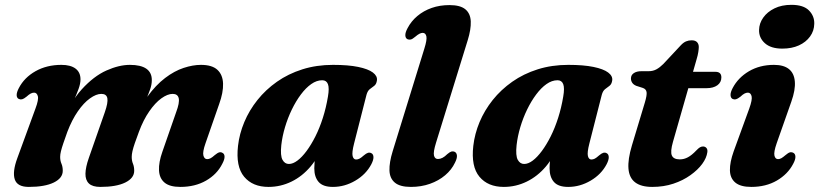

<svg xmlns="http://www.w3.org/2000/svg" viewBox="-20 -740 3303 774"><path d="M338 -103 402.5 -287.5Q416 -326 412.8 -343.8Q409.5 -361.5 388.5 -361.5Q368 -361.5 342.8 -343.5Q317.5 -325.5 293.8 -291.2Q270 -257 251.5 -208.5Q242 -182 235.5 -163Q229 -144 225.8 -130.8Q222.5 -117.5 222.5 -107.5Q222.5 -92 227.8 -80Q233 -68 233 -51.5Q233 -22 196.8 -4.2Q160.5 13.5 96 13.5Q49.5 13.5 39.5 -17Q29.5 -47.5 50 -103L123 -302.5Q136.5 -338.5 132.5 -352.5Q128.5 -366.5 117.5 -366.5Q111 -366.5 104 -363Q97 -359.5 86.5 -350Q76 -341.5 69.2 -339.8Q62.5 -338 56 -341Q47.5 -345 47.2 -356.5Q47 -368 56 -385Q78 -427.5 123.2 -453Q168.5 -478.5 227.5 -478.5Q264.5 -478.5 284.5 -463.5Q304.5 -448.5 304.5 -420Q304.5 -403 296.8 -381.8Q289 -360.5 278 -335.8Q267 -311 255.5 -282.8Q244 -254.5 237 -223.5L225 -233.5Q261 -326.5 309.5 -379.8Q358 -433 409 -455.8Q460 -478.5 503.5 -478.5Q548 -478.5 570.2 -462.8Q592.5 -447 592 -416Q592 -399 584.8 -378.5Q577.5 -358 566.8 -333.8Q556 -309.5 545.2 -282Q534.5 -254.5 527.5 -223.5L512 -233.5Q539.5 -303 573.8 -350Q608 -397 645.5 -425.5Q683 -454 720.2 -466.2Q757.5 -478.5 790 -478.5Q835 -478.5 856.5 -458.5Q878 -438.5 879.2 -403Q880.5 -367.5 863.5 -320.5L808.5 -162.5Q796 -127 800 -112.8Q804 -98.5 815 -98.5Q822 -98.5 828.8 -102Q835.5 -105.5 845.5 -114.5Q857 -124 863.8 -125.8Q870.5 -127.5 876.5 -124Q885 -120 885.2 -108.5Q885.5 -97 876 -79.5Q855 -37.5 810.8 -12Q766.5 13.5 707 13.5Q664 13.5 643.2 -4Q622.5 -21.5 621 -53.5Q619.5 -85.5 634.5 -128L690 -287.5Q704.5 -326 700.5 -343.8Q696.5 -361.5 676 -361.5Q655.5 -361.5 630.5 -343.5Q605.5 -325.5 581.8 -291.2Q558 -257 540 -208.5Q530 -182 523.5 -163Q517 -144 514 -130.8Q511 -117.5 511 -107.5Q511 -92 516 -80Q521 -68 521 -51.5Q521 -22 485 -4.2Q449 13.5 384.5 13.5Q353 13.5 338.5 -0.2Q324 -14 324.5 -40Q325 -66 338 -103Z M1407.5 -162Q1398 -125 1401.5 -111Q1405 -97 1415.5 -97Q1422.5 -97 1429.2 -100.5Q1436 -104 1446 -113Q1456.5 -122 1463.5 -124Q1470.5 -126 1477 -122.5Q1485 -118.5 1485.5 -107Q1486 -95.5 1477 -78Q1455.5 -37 1412.5 -11.8Q1369.5 13.5 1322 13.5Q1282 13.5 1264.5 -6.5Q1247 -26.5 1247 -61.5Q1247 -73.5 1248.2 -87.2Q1249.5 -101 1252.2 -117Q1255 -133 1259.8 -152.2Q1264.5 -171.5 1271 -195L1283.5 -163.5Q1266 -109 1232.2 -69Q1198.5 -29 1154.8 -7.8Q1111 13.5 1062.5 13.5Q998.5 13.5 964.2 -27.5Q930 -68.5 939.5 -152Q945 -200.5 964.8 -247.8Q984.5 -295 1017.8 -336.8Q1051 -378.5 1096.5 -410.5Q1142 -442.5 1199 -460.5Q1256 -478.5 1322.5 -478.5Q1384 -478.5 1424 -470.2Q1464 -462 1483 -447.8Q1502 -433.5 1499.5 -416Q1497.5 -401 1488.8 -394.2Q1480 -387.5 1471 -380.8Q1462 -374 1457.5 -358ZM1114 -155Q1109.5 -112.5 1118.8 -95.8Q1128 -79 1144.5 -79Q1161 -79 1179.2 -92.8Q1197.5 -106.5 1216 -131.5Q1234.5 -156.5 1251.5 -190.2Q1268.5 -224 1281.5 -264.8Q1294.5 -305.5 1302 -350.5Q1308 -385 1302 -400.8Q1296 -416.5 1279 -416.5Q1256.5 -416.5 1234.8 -401.2Q1213 -386 1193 -359.2Q1173 -332.5 1156.5 -298.5Q1140 -264.5 1129 -227.5Q1118 -190.5 1114 -155Z M1865.5 -578 1738 -165.5Q1726 -127 1729.5 -113Q1733 -99 1745.5 -99Q1754.5 -99 1763.8 -103.8Q1773 -108.5 1783.5 -119Q1793.5 -127.5 1800 -129.2Q1806.5 -131 1813 -128Q1821 -124 1822 -112.8Q1823 -101.5 1814 -84Q1800.5 -55.5 1774.5 -33.5Q1748.5 -11.5 1713.2 1Q1678 13.5 1636.5 13.5Q1592.5 13.5 1571.8 -3.8Q1551 -21 1550 -53Q1549 -85 1563 -130.5L1690.5 -543.5Q1702 -580 1698.8 -593.8Q1695.5 -607.5 1684 -607.5Q1678 -607.5 1671 -604Q1664 -600.5 1653.5 -591.5Q1643 -582.5 1636 -580.8Q1629 -579 1622.5 -582Q1614.5 -586 1614 -597.5Q1613.5 -609 1623 -626.5Q1637.5 -654.5 1662.5 -675.5Q1687.5 -696.5 1720.2 -708Q1753 -719.5 1792 -719.5Q1835.5 -719.5 1856 -702.5Q1876.5 -685.5 1877.8 -653.5Q1879 -621.5 1865.5 -578Z M2356 -162Q2346.5 -125 2350 -111Q2353.5 -97 2364 -97Q2371 -97 2377.8 -100.5Q2384.5 -104 2394.5 -113Q2405 -122 2412 -124Q2419 -126 2425.5 -122.5Q2433.5 -118.5 2434 -107Q2434.5 -95.5 2425.5 -78Q2404 -37 2361 -11.8Q2318 13.5 2270.5 13.5Q2230.5 13.5 2213 -6.5Q2195.5 -26.5 2195.5 -61.5Q2195.5 -73.5 2196.8 -87.2Q2198 -101 2200.8 -117Q2203.5 -133 2208.2 -152.2Q2213 -171.5 2219.5 -195L2232 -163.5Q2214.5 -109 2180.8 -69Q2147 -29 2103.2 -7.8Q2059.5 13.5 2011 13.5Q1947 13.5 1912.8 -27.5Q1878.5 -68.5 1888 -152Q1893.5 -200.5 1913.2 -247.8Q1933 -295 1966.2 -336.8Q1999.5 -378.5 2045 -410.5Q2090.5 -442.5 2147.5 -460.5Q2204.5 -478.5 2271 -478.5Q2332.5 -478.5 2372.5 -470.2Q2412.5 -462 2431.5 -447.8Q2450.5 -433.5 2448 -416Q2446 -401 2437.2 -394.2Q2428.5 -387.5 2419.5 -380.8Q2410.5 -374 2406 -358ZM2062.5 -155Q2058 -112.5 2067.2 -95.8Q2076.5 -79 2093 -79Q2109.5 -79 2127.8 -92.8Q2146 -106.5 2164.5 -131.5Q2183 -156.5 2200 -190.2Q2217 -224 2230 -264.8Q2243 -305.5 2250.5 -350.5Q2256.5 -385 2250.5 -400.8Q2244.5 -416.5 2227.5 -416.5Q2205 -416.5 2183.2 -401.2Q2161.5 -386 2141.5 -359.2Q2121.5 -332.5 2105 -298.5Q2088.5 -264.5 2077.5 -227.5Q2066.5 -190.5 2062.5 -155Z M2571.5 -385.5 2545 -394Q2534 -398.5 2528.8 -406.2Q2523.5 -414 2523.5 -423.5Q2523.5 -437.5 2535 -445.2Q2546.5 -453 2566 -453H2595Q2612.5 -453 2626.2 -460.5Q2640 -468 2654 -482L2725 -558Q2735.5 -569 2745.8 -573.2Q2756 -577.5 2768 -577.5Q2783 -577.5 2790 -570Q2797 -562.5 2797 -550.5Q2797 -543 2795 -530Q2793 -517 2788 -500.5L2693 -168.5Q2681.5 -128.5 2688.5 -113Q2695.5 -97.5 2720.5 -97.5Q2737.5 -97.5 2753.2 -106Q2769 -114.5 2787 -133.5Q2795.5 -142.5 2801.5 -146Q2807.5 -149.5 2814 -149.5Q2822.5 -149.5 2827.8 -143.5Q2833 -137.5 2831.5 -126.5Q2828.5 -103.5 2810.8 -79.2Q2793 -55 2763.2 -33.8Q2733.5 -12.5 2694.5 0.5Q2655.5 13.5 2609.5 13.5Q2564.5 13.5 2540.5 -4.8Q2516.5 -23 2513.5 -60.2Q2510.5 -97.5 2527.5 -154L2579.5 -326.5Q2588.5 -356.5 2586.5 -368.8Q2584.5 -381 2571.5 -385.5ZM2720.5 -384.5 2741.5 -450.5H2864Q2888 -450.5 2888 -428Q2888 -408 2871.8 -396.2Q2855.5 -384.5 2828 -384.5Z M3111 -162.5Q3098.5 -126.5 3102 -112.5Q3105.5 -98.5 3116.5 -98.5Q3123 -98.5 3129.8 -102.2Q3136.5 -106 3147 -115Q3157.5 -124 3164.2 -125.8Q3171 -127.5 3178 -124Q3186 -120 3186.5 -108.5Q3187 -97 3177.5 -79.5Q3156 -38 3111.8 -12.2Q3067.5 13.5 3008.5 13.5Q2965 13.5 2944 -4.2Q2923 -22 2922.5 -54Q2922 -86 2937.5 -129.5L3000.5 -302.5Q3013.5 -338.5 3009.8 -352.5Q3006 -366.5 2995 -366.5Q2988.5 -366.5 2981.5 -363Q2974.5 -359.5 2964.5 -350Q2953.5 -341.5 2946.8 -339.8Q2940 -338 2933.5 -341Q2925.5 -345 2925 -356.5Q2924.5 -368 2933.5 -385Q2955.5 -427 2999.2 -452.8Q3043 -478.5 3100 -478.5Q3139.5 -478.5 3160.5 -461.5Q3181.5 -444.5 3184.2 -411.2Q3187 -378 3170 -330ZM3133.5 -544Q3087.5 -544 3063.2 -566Q3039 -588 3040 -619.5Q3040.5 -646 3056.8 -669Q3073 -692 3102 -706.2Q3131 -720.5 3170.5 -720.5Q3219 -720.5 3241.2 -697.8Q3263.5 -675 3262.5 -644Q3262 -615.5 3245.5 -592.8Q3229 -570 3200.5 -557Q3172 -544 3133.5 -544Z"/></svg>

Font: Fraunces
Style: Bold Italic
Weight: 700
Italic angle: -16°
Version: Version 1.000;[b76b70a41]